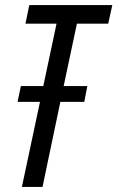

<svg xmlns="http://www.w3.org/2000/svg" viewBox="-20 -734 461 754"><path d="M66 0H147L217 -334H311L323 -396H230L282 -641H405L421 -714H95L80 -641H202L150 -396H62L49 -334H137Z"/></svg>

Font: Noto Sans ExtraCondensed
Style: Italic
Weight: 400
Width: 2
Italic angle: -12°
Designer: Monotype Design Team
Foundry: Monotype Imaging Inc.
Version: Version 2.013